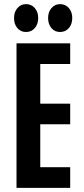

<svg xmlns="http://www.w3.org/2000/svg" viewBox="-20 -910 408 930"><path d="M60 -700H320V-600H175V-408H320V-308H175V-100H320V0H60ZM106 -890Q132 -890 148.5 -871Q165 -852 165 -823Q165 -793 148.5 -774Q132 -755 106 -755Q80 -755 64 -774Q48 -793 48 -823Q48 -852 64.5 -871Q81 -890 106 -890ZM271 -890Q297 -890 313.5 -871Q330 -852 330 -823Q330 -793 313.5 -774Q297 -755 271 -755Q245 -755 229 -774Q213 -793 213 -823Q213 -852 229.5 -871Q246 -890 271 -890Z"/></svg>

Font: Gully ECD Medium
Style: Regular
Weight: 500
Width: 2
Designer: jaikishan Patel
Foundry: MagicType
Version: Version 1.000;Glyphs 3.2 (3242)